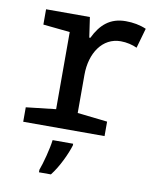

<svg xmlns="http://www.w3.org/2000/svg" viewBox="-86 -615 734 902"><g transform="rotate(10 281.5 -164.0)"><path d="M48 0H436V-69L293 -85V-267C293 -371 347 -452 434 -452C462 -452 491 -445 512 -435L539 -530C509 -543 476 -549 441 -549C366 -549 322 -509 290 -443H285L271 -539H62V-466L190 -453V-85L48 -69ZM162 209V221H219C254 177 285 109 297 69V61H199C194 103 175 175 162 209Z"/></g></svg>

Font: Noto Sans Mono SemiCondensed Medium
Style: Regular
Weight: 500
Width: 4
Designer: Monotype Design Team
Foundry: Monotype Imaging Inc.
Version: Version 2.014